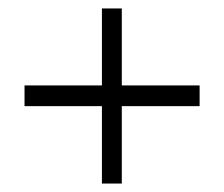

<svg xmlns="http://www.w3.org/2000/svg" viewBox="-20 -549 529 454"><path d="M452 -347V-298H268V-115H221V-298H38V-347H221V-529H268V-347Z"/></svg>

Font: Gontserrat Light
Style: Regular
Weight: 300
Designer: Julieta Ulanovsky
Foundry: Julieta Ulanovsky
Version: Version 6.001